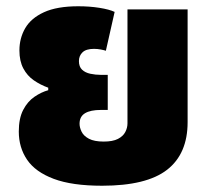

<svg xmlns="http://www.w3.org/2000/svg" viewBox="-20 -578 677 613"><path d="M306 15Q210 15 151.5 -7Q93 -29 66.5 -68Q40 -107 40 -158Q40 -200 54 -227Q68 -254 90 -269Q112 -284 134 -290V-298Q109 -307 88 -321.5Q67 -336 54.5 -359.5Q42 -383 42 -417Q42 -456 60.5 -488Q79 -520 120.5 -539Q162 -558 230 -558Q266 -558 297.5 -553Q329 -548 346 -540L318 -416Q312 -418 301.5 -420Q291 -422 280 -422Q255 -422 243.5 -411Q232 -400 232 -383Q232 -365 242 -355.5Q252 -346 268.5 -342.5Q285 -339 302 -339H324V-227H302Q269 -227 251.5 -216.5Q234 -206 234 -183Q234 -171 240.5 -157.5Q247 -144 264 -135Q281 -126 311 -126Q340 -126 356.5 -134.5Q373 -143 380 -156.5Q387 -170 387 -184V-548H579V-188Q579 -87 513.5 -36Q448 15 306 15Z"/></svg>

Font: Noto Sans Thai Black
Style: Regular
Weight: 900
Version: Version 2.001